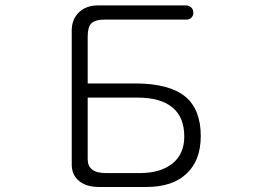

<svg xmlns="http://www.w3.org/2000/svg" viewBox="-20 -708 1040 728"><path d="M252 -591.8V-85Q252 -43.9 280.3 -21.5Q307.6 1 356.4 1H534.2Q634.8 1 687.5 -49.8Q741.2 -99.6 741.2 -192.4Q741.2 -292 683.6 -340.8Q622.1 -391.6 492.2 -391.6H312.5V-569.3Q312.5 -605.5 326.2 -619.1Q340.8 -633.8 377.9 -633.8H687.5Q700.2 -633.8 707 -642.6Q713.9 -650.4 712.9 -661.1Q712.9 -671.9 705.1 -679.7Q696.3 -687.5 683.6 -687.5H351.6Q307.6 -687.5 280.3 -662.1Q252 -635.7 252 -591.8ZM513.7 -51.8H380.9Q345.7 -51.8 329.1 -65.4Q312.5 -78.1 312.5 -104.5V-337.9H501Q589.8 -337.9 634.8 -299.8Q678.7 -262.7 678.7 -190.4Q678.7 -124 633.8 -87.9Q589.8 -52.7 513.7 -51.8Z"/></svg>

Font: GulimChe
Style: Regular
Weight: 400
Monospace: yes
Version: Version 2.21